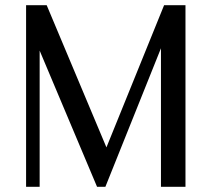

<svg xmlns="http://www.w3.org/2000/svg" viewBox="-20 -716 811 736"><path d="M80 -696H159L388 -151L609 -696H691V0H597V-531L384 0H352L132 -522V0H80Z"/></svg>

Font: RIT Lekha
Style: Regular
Weight: 400
Designer: Rahul Radhakrishnan
Version: 1.0